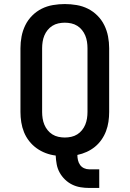

<svg xmlns="http://www.w3.org/2000/svg" viewBox="-20 -763 640 948"><path d="M420 165Q399 165 377.5 161.5Q356 158 336.5 148.5Q317 139 301 123.5Q285 108 274.5 89Q264 70 260 48.5Q256 27 255 5Q230 2 206 -7Q182 -16 161 -31Q140 -46 124 -66.5Q108 -87 98.5 -110.5Q89 -134 85 -159.5Q81 -185 81 -210V-525Q81 -554 86.5 -583Q92 -612 105 -638.5Q118 -665 139 -686Q160 -707 186 -720Q212 -733 241.5 -738Q271 -743 300 -743Q329 -743 358.5 -738Q388 -733 414 -720Q440 -707 461 -686Q482 -665 495 -638.5Q508 -612 513.5 -583Q519 -554 519 -525V-210Q519 -186 515.5 -162Q512 -138 503.5 -115.5Q495 -93 481 -73Q467 -53 448.5 -38Q430 -23 408 -13Q386 -3 362 2Q362 15 365 28Q368 41 375.5 51.5Q383 62 395 67.5Q407 73 420 73H470V165ZM300 -84Q316 -84 332 -87.5Q348 -91 361.5 -99.5Q375 -108 385 -120.5Q395 -133 401 -147.5Q407 -162 409.5 -178Q412 -194 412 -210V-525Q412 -541 409.5 -557Q407 -573 401 -587.5Q395 -602 385 -614.5Q375 -627 361.5 -635.5Q348 -644 332 -647.5Q316 -651 300 -651Q284 -651 268 -647.5Q252 -644 238.5 -635.5Q225 -627 215 -614.5Q205 -602 199 -587.5Q193 -573 190.5 -557Q188 -541 188 -525V-210Q188 -194 190.5 -178Q193 -162 199 -147.5Q205 -133 215 -120.5Q225 -108 238.5 -99.5Q252 -91 268 -87.5Q284 -84 300 -84Z"/></svg>

Font: Iosevka Etoile Semibold
Style: Regular
Weight: 600
Designer: Belleve Invis
Foundry: Belleve Invis
Version: Version 22.1.2; ttfautohint (v1.8.4)